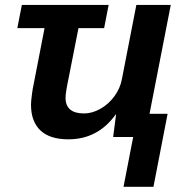

<svg xmlns="http://www.w3.org/2000/svg" viewBox="-20 -548 750 768"><path d="M67.4 -528.3H414.6L396.5 -435.5H293.9L254.9 -237.8Q242.2 -177.7 242.2 -157.2Q242.2 -94.2 316.4 -94.2Q348.6 -94.2 381.6 -112.8Q414.6 -131.3 437.7 -163.1Q460.9 -194.8 467.8 -232.4L525.4 -528.3H663.1L578.1 -92.8H650.4L593.8 199.2H474.1L512.7 0H432.6L444.3 -90.3H442.9Q371.6 9.3 253.4 9.3Q179.2 9.3 141.6 -26.4Q104 -62 104 -129.4Q104 -141.6 107.4 -168.2Q110.8 -194.8 114.3 -209.5L158.2 -435.5H49.3Z"/></svg>

Font: Liberation Sans
Style: Bold Italic
Weight: 700
Italic angle: -12°
Designer: Steve Matteson
Foundry: Ascender Corporation
Version: Version 2.1.5